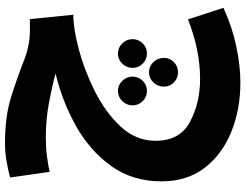

<svg xmlns="http://www.w3.org/2000/svg" viewBox="-124 -439 957 748"><g transform="rotate(-90 354.0 -64.5)"><path d="M698 328 653 190Q533 237 421 237Q327 237 253.5 197.5Q180 158 180 64Q180 -13 235.5 -72.5Q291 -132 373 -173Q455 -214 536.5 -235.5Q618 -257 671 -257L654 -426H609Q551 -426 490.5 -450Q430 -474 353 -498.5Q276 -523 171 -523Q134 -523 100 -517Q66 -511 37 -503L59 -349Q84 -355 119 -359.5Q154 -364 191 -364Q264 -364 329.5 -351.5Q395 -339 442 -326Q333 -300 237 -246Q141 -192 81.5 -109Q22 -26 22 87Q22 186 74.5 254.5Q127 323 214.5 358.5Q302 394 407 394Q470 394 545.5 378.5Q621 363 698 328ZM375 30Q397 30 413.5 13.5Q430 -3 430 -26Q430 -49 413.5 -66Q397 -83 375 -83Q351 -83 334.5 -66Q318 -49 318 -26Q318 -3 334.5 13.5Q351 30 375 30ZM520 30Q543 30 559.5 13.5Q576 -3 576 -26Q576 -49 559.5 -66Q543 -83 520 -83Q497 -83 480.5 -66Q464 -49 464 -26Q464 -3 480.5 13.5Q497 30 520 30ZM447 151Q470 151 486.5 135Q503 119 503 96Q503 72 486.5 55Q470 38 447 38Q424 38 407.5 55Q391 72 391 96Q391 119 407.5 135Q424 151 447 151Z"/></g></svg>

Font: Noto Sans Arabic Extra
Style: Regular
Weight: 800
Designer: Nadine Chahine - Monotype Design Team
Foundry: Monotype Imaging Inc.
Version: Version 1.902